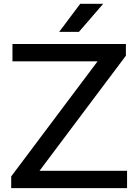

<svg xmlns="http://www.w3.org/2000/svg" viewBox="-20 -966 710 986"><path d="M37.5 0V-60L481 -651H44V-740H626.5V-680L183 -89H632.5V0ZM284 -802.5 392 -946.5H510L385.5 -802.5Z"/></svg>

Font: Encode Sans Expanded Medium
Style: Regular
Weight: 500
Width: 7
Designer: Multiple Designers
Foundry: Impallari Type
Version: Version 3.000; ttfautohint (v1.8.3) -l 8 -r 50 -G 200 -x 14 